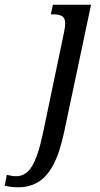

<svg xmlns="http://www.w3.org/2000/svg" viewBox="-147 -556 425 816"><path d="M-69 240Q-101 240 -127 233L-118 187Q-110 189 -99 191Q-88 193 -78 193Q-37 193 -11 150.5Q15 108 36 8L125 -418Q128 -433 129 -441Q130 -449 130 -456Q130 -480 116.5 -487.5Q103 -495 80 -495H69L78 -536H240L125 8Q106 96 78.5 146.5Q51 197 14 218.5Q-23 240 -69 240Z"/></svg>

Font: Noto Serif Condensed
Style: Italic
Weight: 400
Width: 3
Italic angle: -12°
Designer: Monotype Design Team
Foundry: Monotype Imaging Inc.
Version: Version 2.014; ttfautohint (v1.8.4.7-5d5b)